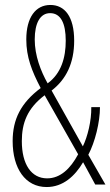

<svg xmlns="http://www.w3.org/2000/svg" viewBox="-20 -744 445 774"><path d="M183 -724C123 -724 86 -673 86 -585C86 -514 108 -458 144 -389C64 -329 31 -263 31 -175C31 -65 82 10 168 10C234 10 282 -34 315 -90L364 0H405L336 -120C363 -171 383 -251 383 -312H348C349 -257 333 -193 314 -154L188 -379C247 -424 279 -490 279 -580C279 -677 241 -724 183 -724ZM182 -691C225 -691 245 -650 245 -580C245 -512 227 -448 172 -408C144 -458 120 -520 120 -585C120 -651 142 -691 182 -691ZM160 -360 295 -122C264 -64 223 -25 170 -25C106 -25 68 -82 68 -175C68 -248 90 -307 160 -360Z"/></svg>

Font: Noto Sans Lao UI ExtCond ExtLt
Style: Regular
Weight: 200
Width: 2
Designer: Monotype Design Team
Foundry: Monotype Imaging Inc.
Version: Version 2.000